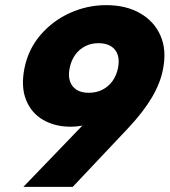

<svg xmlns="http://www.w3.org/2000/svg" viewBox="-20 -727 660 747"><path d="M393 -707Q471 -707 526 -675Q581 -643 605 -587Q629 -531 614 -457Q604 -404 571 -348Q538 -292 480 -230L263 0H71L329 -268L499 -431Q467 -336 400.5 -285Q334 -234 255 -234Q194 -234 148 -260.5Q102 -287 81.5 -338Q61 -389 75 -461Q90 -536 138 -591.5Q186 -647 253 -677Q320 -707 393 -707ZM439 -462Q445 -492 438 -513.5Q431 -535 412 -547Q393 -559 363 -559Q334 -559 311 -547Q288 -535 272.5 -513.5Q257 -492 251 -462Q245 -433 252 -411.5Q259 -390 277.5 -378Q296 -366 325 -366Q355 -366 378.5 -378Q402 -390 417.5 -411.5Q433 -433 439 -462Z"/></svg>

Font: Albert Sans Black
Style: Italic
Weight: 900
Italic angle: -11.25°
Designer: Andreas Rasmussen
Foundry: a.Foundry
Version: Version 1.025